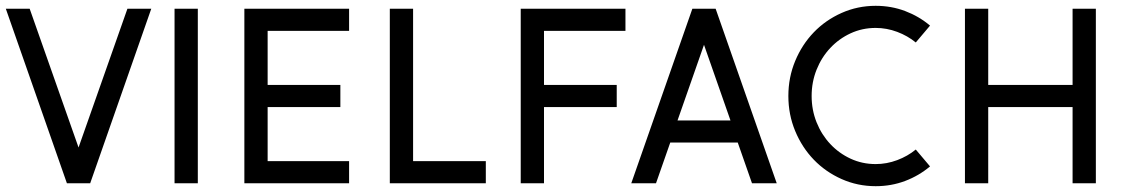

<svg xmlns="http://www.w3.org/2000/svg" viewBox="-20 -630 3867 660"><path d="M500 -600 290 0H210L0 -600H82L250 -123L418 -600Z M660 0H580V-600H660Z M1180 0H820V-600H1180V-524H900V-338H1150V-262H900V-76H1180Z M1650 0H1320V-600H1400V-76H1650Z M2130 -524H1850V-338H2100V-262H1850V0H1770V-600H2130Z M2650 0H2565L2516 -140H2284L2235 0H2150L2360 -600H2440ZM2491 -216 2400 -476 2309 -216Z M3177 -58Q3139 -26 3091.5 -8Q3044 10 2990 10Q2928 10 2873 -14.5Q2818 -39 2777.5 -81Q2737 -123 2713.5 -179.5Q2690 -236 2690 -300Q2690 -364 2713.5 -420.5Q2737 -477 2777.5 -519Q2818 -561 2873 -585.5Q2928 -610 2990 -610Q3044 -610 3091.5 -592Q3139 -574 3177 -542L3128 -484Q3100 -507 3064 -520.5Q3028 -534 2990 -534Q2944 -534 2904 -515.5Q2864 -497 2834 -465Q2804 -433 2787 -390.5Q2770 -348 2770 -300Q2770 -252 2787 -209.5Q2804 -167 2834 -135Q2864 -103 2904 -84.5Q2944 -66 2990 -66Q3028 -66 3064 -79.5Q3100 -93 3128 -116Z M3747 0H3667V-262H3377V0H3297V-600H3377V-338H3667V-600H3747Z"/></svg>

Font: Gauge
Style: Regular
Weight: 400
Designer: Daniel Pimley
Foundry: Daniel Pimley
Version: Version 2.0